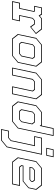

<svg xmlns="http://www.w3.org/2000/svg" viewBox="1220 -2012 990 3473"><g transform="rotate(90 1714.5 -275.0)"><path d="M-2.5 0 27.5 -141H124.5L178 -391.5L172 -399H83.5L113.5 -540H240L265.5 -500L312.5 -540H507L593 -430.5L461.5 -324.5L408.5 -398.5H351.5L314.5 -368L266 -140.5H363L333 0ZM14.5 -13.5H322.5L346.5 -127H249.5L302 -373.5L348.5 -412H417L467 -343.5L574.5 -431L498.5 -526.5H315L260 -480L228.5 -526.5H124L100 -412.5H181L192.5 -397L135 -127H38.5Z M674.5 0 593.5 -103 664.5 -437 789.5 -540H1102L1183 -437L1112 -103L987 0ZM683 -13.5H984.5L1099.5 -108.5L1168.5 -431.5L1093.5 -526.5H792L677 -431.5L608 -108.5ZM765.5 -128 735 -166.5 779 -373.5 825.5 -412H1011L1041.5 -373.5L997.5 -166.5L951 -128ZM773.5 -141.5H948L985 -172L1027 -368L1003 -398.5H828.5L791.5 -368L749.5 -172Z M1200 0 1293 -437 1418 -540H1692L1773 -437L1680 0H1539L1617.5 -368L1593.5 -398.5H1456.5L1419.5 -368L1341 0ZM1216.5 -13.5H1330.5L1407 -373.5L1453.5 -412H1601.5L1632 -373.5L1555.5 -13.5H1669.5L1758.5 -431.5L1683.5 -526.5H1420.5L1305.5 -431.5Z M2175 0H1894L1812 -103L1883 -437L2008.5 -540H2241.5L2249.5 -530.5L2296 -750H2437.5L2300 -103ZM2139 -128H1984L1953.5 -166.5L1998 -374L2044.5 -412H2190L2227.5 -364L2185.5 -166.5ZM2136.5 -141.5 2173.5 -172 2213 -358.5 2181.5 -399H2047L2010 -368L1968.5 -172L1992.5 -141.5ZM2172 -13.5 2288 -108.5 2421.5 -736.5H2307L2256 -498L2233 -526.5H2011L1895.5 -431.5L1827 -108.5L1902 -13.5Z M2312 200 2342 59H2467.5L2516 18.5L2605 -399H2439.5L2469.5 -540H2776.5L2641 97L2516 200ZM2328.5 186.5H2513L2628.5 91.5L2760 -526.5H2480L2455.5 -412.5H2621L2528.5 24L2470 72.5H2352.5ZM2651.5 -618 2679.5 -750H2821L2793 -618ZM2668 -631.5H2782.5L2804.5 -736.5H2690Z M3330 -540 3411 -437 3380.5 -294.5 3256 -191.5H2984L2979.5 -172L3003.5 -141.5H3341L3311 0H2904.5L2823.5 -103L2894.5 -437L3019.5 -540ZM3239.5 -412 3270 -373.5 3263.5 -343 3228.5 -314H2996.5L3009 -373.5L3055.5 -412ZM3321.5 -526.5H3022L2907 -431.5L2838 -108L2913 -13H3300L3324 -127.5H2995L2965 -166L2973 -204.5H3253L3368.5 -300L3396.5 -431.5ZM3231 -398.5H3058.5L3021.5 -368L3013 -328H3226L3251.5 -349L3255.5 -368Z"/></g></svg>

Font: Tourney Thin
Style: Italic
Weight: 100
Italic angle: -12°
Designer: Tyler Finck
Foundry: Etcetera Type Co
Version: Version 1.015